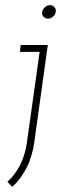

<svg xmlns="http://www.w3.org/2000/svg" viewBox="-20 -551 238 751"><path d="M61 -375 58 -348H135L85 8Q78 57 58 95.5Q38 134 9 160L28 180Q60 151 83 107Q106 63 114 6L167 -375ZM145 -504Q143 -493 150.5 -485.5Q158 -478 168 -478Q178 -478 187 -485.5Q196 -493 198 -504Q200 -515 193 -523Q186 -531 176 -531Q165 -531 156 -523Q147 -515 145 -504Z"/></svg>

Font: Josefin Slab Thin Light
Style: Italic
Weight: 300
Italic angle: -12°
Version: Version 2.000